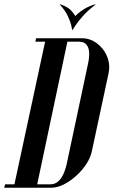

<svg xmlns="http://www.w3.org/2000/svg" viewBox="-82 -878 542 898"><path d="M-62.5 0H158.5Q185.5 0 215.8 -15.1Q246 -30.2 274.1 -55.5Q302.2 -80.8 322.4 -111.6Q342.5 -142.5 348.5 -174.8L425.5 -534Q432.5 -566.8 424.8 -596.1Q417 -625.5 398.5 -648.8Q380 -672 355.2 -685.5Q330.5 -699 303.5 -699H87L83.2 -683H129L-14.5 -16H-58ZM154.8 -16H92L233.2 -683H287.8Q311.2 -683 322.5 -669.2Q333.8 -655.5 334.9 -631.9Q336 -608.2 329.5 -579L232.2 -121.5Q226 -89 215 -65Q204 -41 188.9 -28.5Q173.8 -16 154.8 -16ZM362.8 -857.8 365.5 -857Q329 -829.2 305.6 -802.9Q282.2 -776.5 270.9 -758.9Q259.5 -741.2 257.5 -738H255.5L269 -801.8Q271 -804 282 -814.1Q293 -824.2 313.2 -836.6Q333.5 -849 362.8 -857.8ZM200.2 -857.8Q238.5 -845 254.2 -825Q270 -805 271 -801.8L257.5 -738H255.5Q255.2 -741.2 251.4 -758.9Q247.5 -776.5 235.2 -802.9Q223 -829.2 197.5 -857Z"/></svg>

Font: Emberly Black
Style: Italic
Weight: 900
Italic angle: -12°
Designer: Rajesh Rajput
Foundry: Rajesh Rajput
Version: Version 1.000